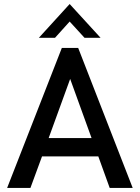

<svg xmlns="http://www.w3.org/2000/svg" viewBox="-20 -926 689 946"><path d="M171.4 -739.7 323.2 -906.2 475.6 -739.7H396.5L323.2 -819.8L251 -739.7ZM15.1 0 284.7 -689.9H365.2L633.8 0H520.5L464.4 -155.3H187L129.9 0ZM219.7 -245.6H431.2L325.7 -537.1Z"/></svg>

Font: HK Grotesk SemiBold Legacy
Style: Regular
Weight: 600
Designer: Alfredo Marco Pradil
Foundry: Hanken Design Co.
Version: Version 2.022;PS 002.022;hotconv 1.0.88;makeotf.lib2.5.64775